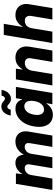

<svg xmlns="http://www.w3.org/2000/svg" viewBox="1012 -1816 811 2875"><g transform="rotate(-90 1417.5 -378.5)"><path d="M10.7 0 101.6 -545.9H258.3L245.1 -404.3L232.4 -410.2Q253.9 -462.9 283.4 -494.4Q313 -525.9 346.9 -539.6Q380.9 -553.2 415.5 -553.2Q457 -553.2 484.6 -535.2Q512.2 -517.1 527.3 -480.5Q542.5 -443.8 545.9 -386.7L528.3 -397.9Q550.8 -455.1 584 -489.3Q617.2 -523.4 655.8 -538.3Q694.3 -553.2 733.4 -553.2Q786.6 -553.2 824.2 -529.8Q861.8 -506.3 878.4 -463.4Q895 -420.4 885.7 -362.8L825.2 0H655.3L710.9 -335.4Q715.8 -363.3 710 -380.4Q704.1 -397.5 690.2 -405.8Q676.3 -414.1 656.2 -414.1Q629.9 -414.1 607.9 -401.9Q585.9 -389.6 571.8 -368.9Q557.6 -348.1 553.2 -321.8L500 0H336.4L392.6 -337.4Q398.9 -375.5 383.5 -394.8Q368.2 -414.1 337.9 -414.1Q312.5 -414.1 290.8 -402.1Q269 -390.1 253.9 -368.9Q238.8 -347.7 234.4 -318.8L181.2 0Z M1134.8 7.8Q1074.2 7.8 1029.8 -23.7Q985.4 -55.2 966.1 -117.7Q946.8 -180.2 961.9 -272.5Q978 -368.7 1018.8 -430.7Q1059.6 -492.7 1114.5 -522.7Q1169.4 -552.7 1226.6 -552.7Q1270 -552.7 1298.3 -538.1Q1326.7 -523.4 1342.8 -500.2Q1358.9 -477.1 1364.7 -452.1H1368.7L1384.3 -545.9H1553.7L1463.4 0H1294.9L1309.6 -88.4H1304.2Q1289.6 -63.5 1265.4 -41.5Q1241.2 -19.5 1208.7 -5.9Q1176.3 7.8 1134.8 7.8ZM1214.8 -125Q1247.6 -125 1273.7 -143.6Q1299.8 -162.1 1317.4 -195.1Q1335 -228 1341.8 -272.5Q1349.6 -317.9 1343 -350.8Q1336.4 -383.8 1316.4 -401.6Q1296.4 -419.4 1263.7 -419.4Q1230.5 -419.4 1204.8 -401.1Q1179.2 -382.8 1161.9 -349.9Q1144.5 -316.9 1137.2 -272.5Q1129.9 -228.5 1136.2 -195.1Q1142.6 -161.6 1162.4 -143.3Q1182.1 -125 1214.8 -125ZM1376 -620.1Q1350.1 -620.1 1333 -628.2Q1315.9 -636.2 1303.2 -647Q1290.5 -657.7 1279.5 -666Q1268.6 -674.3 1256.3 -674.3Q1239.7 -674.3 1228.8 -660.6Q1217.8 -647 1212.9 -623.5H1125Q1137.7 -692.9 1174.8 -728.3Q1211.9 -763.7 1259.3 -763.7Q1284.7 -763.7 1302 -755.6Q1319.3 -747.6 1332 -736.8Q1344.7 -726.1 1355.5 -718Q1366.2 -710 1378.9 -710Q1397.5 -710 1407.5 -723.4Q1417.5 -736.8 1422.9 -760.7H1509.8Q1497.1 -692.4 1459.5 -656.2Q1421.9 -620.1 1376 -620.1Z M1796.9 -306.2 1746.1 0H1575.7L1666.5 -545.9H1826.7L1808.1 -408.2L1798.8 -413.6Q1829.6 -478.5 1876.7 -515.6Q1923.8 -552.7 1992.2 -552.7Q2051.8 -552.7 2092 -525.9Q2132.3 -499 2149.2 -451.4Q2166 -403.8 2155.3 -341.8L2098.6 0H1928.2L1981.9 -319.8Q1989.7 -366.2 1969.5 -389.4Q1949.2 -412.6 1910.6 -412.6Q1880.9 -412.6 1857.2 -399.4Q1833.5 -386.2 1817.9 -362.1Q1802.2 -337.9 1796.9 -306.2Z M2433.1 -311.5 2381.3 0H2210.9L2331.5 -727.5H2498.5L2445.3 -408.2H2434.6Q2455.6 -451.7 2482.7 -484.1Q2509.8 -516.6 2545.7 -534.7Q2581.5 -552.7 2629.4 -552.7Q2686.5 -552.7 2726.6 -527.3Q2766.6 -502 2784.2 -455.6Q2801.8 -409.2 2791.5 -347.7L2733.9 0H2563.5L2615.7 -314.5Q2623.5 -360.8 2604 -386.7Q2584.5 -412.6 2542.5 -412.6Q2515.1 -412.6 2492.2 -400.6Q2469.2 -388.7 2453.9 -366.2Q2438.5 -343.8 2433.1 -311.5Z"/></g></svg>

Font: Inter ExtraBold
Style: Italic
Weight: 800
Italic angle: -9.3988°
Designer: Rasmus Andersson
Foundry: rsms
Version: Version 4.001;git-66647c0bb